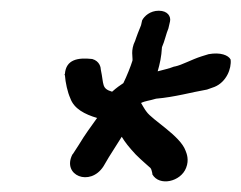

<svg xmlns="http://www.w3.org/2000/svg" viewBox="-20 -522 450 358"><path d="M243 -475 237 -460C235 -454 232 -447 232 -446C223 -428 228 -415 227 -409C224 -399 216 -379 210 -367C204 -363 198 -359 189 -351C169 -357 174 -364 168 -392C168 -396 166 -408 152 -412C125 -415 103 -411 101 -384L100 -382H101C102 -368 106 -350 111 -339C118 -319 138 -309 161 -302C149 -285 139 -272 127 -252L116 -235L115 -234C95 -195 148 -173 173 -212L183 -229C190 -240 198 -253 207 -267C213 -257 220 -248 233 -234C245 -222 255 -214 258 -211C262 -208 262 -207 264 -199V-198V-197C277 -174 317 -183 327 -209C333 -224 328 -236 326 -241C316 -269 264 -298 253 -314C251 -316 243 -330 243 -330C251 -334 258 -334 271 -338C306 -341 337 -350 366 -355L380 -360C402 -369 412 -394 410 -411C406 -419 391 -425 369 -421L356 -417C337 -411 320 -401 306 -398H305C295 -394 285 -392 274 -389C278 -403 281 -416 282 -434C287 -445 290 -460 294 -469L297 -482C299 -491 293 -502 276 -502C260 -502 249 -492 245 -484Z"/></svg>

Font: Stray Cat
Style: ExBdCnObl
Weight: 800
Version: Version 1.0